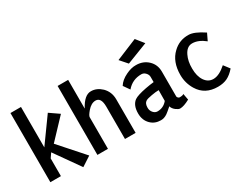

<svg xmlns="http://www.w3.org/2000/svg" viewBox="-83 -1181 2122 1679"><g transform="rotate(-30 978.0 -342.0)"><path d="M200.2 -221.7 169.9 -177.7V1H63.5V-697.3H169.9V-289.1L347.7 -536.1L442.4 -470.7L257.8 -275.4L474.6 -31.2L378.9 31.2Z M817.4 -326.2Q817.4 -419.9 761.7 -419.9Q717.8 -419.9 677.7 -373Q645.5 -335 645.5 -319.3V0H539.1V-696.3H645.5V-406.2Q701.2 -511.7 767.6 -510.7Q825.2 -510.7 874 -464.8Q924.8 -414.1 924.8 -338.9V0H817.4Z M1113.3 -626 1328.1 -714.8 1390.6 -636.7 1176.8 -553.7ZM1286.1 -222.7Q1255.9 -222.7 1212.9 -214.8Q1165 -207 1149.4 -196.3Q1125 -181.6 1125 -136.7Q1125 -108.4 1143.1 -87.4Q1161.1 -66.4 1185.5 -66.4Q1246.1 -66.4 1285.2 -114.3ZM1295.9 -53.7Q1253.9 -16.6 1238.3 -5.9Q1205.1 16.6 1171.9 15.6Q1112.3 15.6 1072.3 -23.4Q1028.3 -66.4 1028.3 -135.7Q1028.3 -218.8 1076.2 -253.9Q1107.4 -275.4 1198.2 -293Q1245.1 -301.8 1283.2 -305.7V-358.4Q1283.2 -380.9 1265.1 -399.9Q1247.1 -418.9 1223.6 -418.9Q1132.8 -418.9 1075.2 -350.6L1032.2 -412.1Q1059.6 -457 1121.1 -486.3Q1174.8 -512.7 1223.6 -511.7Q1294.9 -511.7 1343.3 -465.8Q1391.6 -419.9 1391.6 -348.6V-97.7Q1391.6 -91.8 1398.9 -84Q1406.2 -76.2 1414.1 -76.2Q1446.3 -76.2 1456.1 -85.9L1467.8 -22.5Q1407.2 10.7 1369.1 10.7Q1354.5 10.7 1330.1 -6.8Q1302.7 -27.3 1295.9 -53.7Z M1516.6 -242.2Q1516.6 -376 1594.7 -449.2Q1660.2 -512.7 1752.9 -510.7Q1809.6 -510.7 1904.3 -447.3L1871.1 -377.9Q1805.7 -430.7 1743.2 -430.7Q1689.5 -430.7 1659.2 -367.2Q1632.8 -313.5 1633.8 -239.3Q1633.8 -162.1 1666 -114.7Q1698.2 -67.4 1751 -67.4Q1809.6 -67.4 1880.9 -130.9L1925.8 -72.3Q1886.7 -27.3 1846.7 -7.8Q1806.6 11.7 1751 11.7Q1620.1 11.7 1558.6 -90.8Q1516.6 -160.2 1516.6 -242.2Z"/></g></svg>

Font: Puritan
Style: Bold
Weight: 700
Version: 2.1